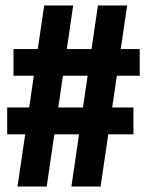

<svg xmlns="http://www.w3.org/2000/svg" viewBox="-20 -680 536 700"><path d="M337 -660H443.5L346.8 0H240.3ZM6.2 -288.3H466.5V-190.2H6.2ZM141.2 -660H246.8L150.3 0H43.8ZM29.2 -501.2H489.5V-404H29.2Z"/></svg>

Font: Bricolage Grotesque 96pt Condensed ExBd
Style: Regular
Weight: 800
Width: 3
Designer: Mathieu Triay
Foundry: Atelier Triay
Version: Version 1.001;Glyphs 3.2 (3207)